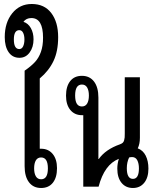

<svg xmlns="http://www.w3.org/2000/svg" viewBox="-20 -940 790 967"><path d="M140.1 -919.9Q203.6 -919.9 238.3 -874.3Q272.9 -828.6 272.9 -752.9Q272.9 -682.1 249.5 -632.8Q226.1 -583.5 180.2 -544.9V-190.9H187Q223.6 -190.9 245.4 -164.6Q267.1 -138.2 267.1 -92.8Q267.1 -45.9 246.1 -19.5Q225.1 6.8 187 6.8Q147.9 6.8 126 -22Q104 -50.8 104 -103V-584Q137.2 -606.9 156.2 -627.7Q175.3 -648.4 186 -678.5Q196.8 -708.5 196.8 -750Q196.8 -849.1 138.2 -849.1Q111.8 -849.1 98.1 -830.1Q121.6 -822.8 135.3 -798.6Q148.9 -774.4 148.9 -742.2Q148.9 -702.6 129.4 -675.8Q109.9 -648.9 78.1 -648.9Q43 -648.9 23.4 -677.2Q3.9 -705.6 3.9 -752.9Q3.9 -826.2 41.5 -873Q79.1 -919.9 140.1 -919.9ZM77.1 -692.9Q89.8 -692.9 96.4 -706.5Q103 -720.2 103 -741.2Q103 -761.7 96.4 -774.9Q89.8 -788.1 77.1 -788.1Q49.8 -788.1 49.8 -741.2Q49.8 -692.9 77.1 -692.9ZM187 -147Q169.4 -147 160.6 -132.3Q151.9 -117.7 151.9 -91.8Q151.9 -66.9 160.6 -52Q169.4 -37.1 187 -37.1Q221.2 -37.1 221.2 -91.8Q221.2 -147 187 -147Z M649.4 6.8Q613.3 6.8 592 -19.3Q570.8 -45.4 570.8 -90.8Q570.8 -115.7 578.6 -140.1Q505.9 -111.8 476.6 0H399.4V-359.9H392.6Q356 -359.9 334.2 -386.2Q312.5 -412.6 312.5 -458Q312.5 -504.9 333.5 -531.5Q354.5 -558.1 392.6 -558.1Q431.6 -558.1 453.6 -529.3Q475.6 -500.5 475.6 -448.2V-139.2H477.5Q511.7 -187.5 583.5 -212.9Q592.8 -216.3 597.9 -220.7Q603 -225.1 605.2 -233.4Q607.4 -241.7 607.9 -248Q608.4 -254.4 608.4 -268.1V-550.8H684.6V-246.1Q684.6 -214.8 673.8 -192.9Q700.2 -183.1 713.9 -156Q727.5 -128.9 727.5 -90.8Q727.5 -45.4 706.3 -19.3Q685.1 6.8 649.4 6.8ZM392.6 -403.8Q410.2 -403.8 418.9 -418.5Q427.7 -433.1 427.7 -459Q427.7 -484.4 418.9 -499.3Q410.2 -514.2 392.6 -514.2Q358.4 -514.2 358.4 -459Q358.4 -403.8 392.6 -403.8ZM649.4 -39.1Q679.7 -39.1 679.7 -91.8Q679.7 -116.7 671.4 -132.8Q663.1 -148.9 645.5 -148.9Q638.2 -148.9 630.4 -147Q618.7 -123 618.7 -92.8Q618.7 -39.1 649.4 -39.1Z"/></svg>

Font: Noto Sans Thai Looped ExtraCond
Style: Regular
Weight: 400
Width: 2
Designer: Sasikarn Vongin, Ben Mitchell
Foundry: The Fontpad Ltd
Version: Version 1.00